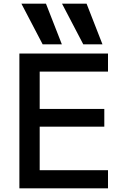

<svg xmlns="http://www.w3.org/2000/svg" viewBox="-20 -1020 673 1040"><path d="M211 -780 96 -1000H229L315 -780ZM431 -780 316 -1000H449L535 -780ZM85 0V-730H565V-632H195V-430H545V-334H195V-98H565V0Z"/></svg>

Font: M PLUS 1 Medium
Style: Regular
Weight: 500
Designer: Coji Morishita
Foundry: UNDERFOREST DESIGN
Version: Version 1.001